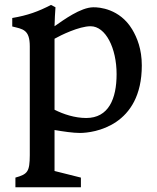

<svg xmlns="http://www.w3.org/2000/svg" viewBox="-20 -539 652 796"><path d="M103.5 104.5C103 172.9 94.7 183.1 43.9 197.3V237.3H315.4V197.3L206.1 169.9V0C243.2 6.3 283.2 12.2 311 12.2C370.1 12.2 567.9 -16.6 567.9 -267.6C567.9 -335 548.8 -382.3 527.8 -417.5C476.1 -502.9 391.1 -509.3 367.2 -508.8C314.5 -508.8 242.7 -455.6 206.1 -430.2C207 -459.5 208 -484.4 210 -508.8L191.4 -518.6C138.7 -491.2 94.2 -475.1 30.8 -464.4V-429.2C73.2 -418.5 103.5 -417.5 103.5 -347.2ZM206.1 -84V-378.4C231.9 -393.1 308.1 -430.2 355.5 -430.2C418 -430.2 463.4 -339.8 463.4 -231.4C463.4 -129.4 430.2 -49.8 337.4 -49.8C290 -49.8 243.2 -65.4 206.1 -84Z"/></svg>

Font: Donegal One
Style: Regular
Weight: 400
Designer: Gary Lonergan
Foundry: Sorkin Type Co.
Version: Version 1.004